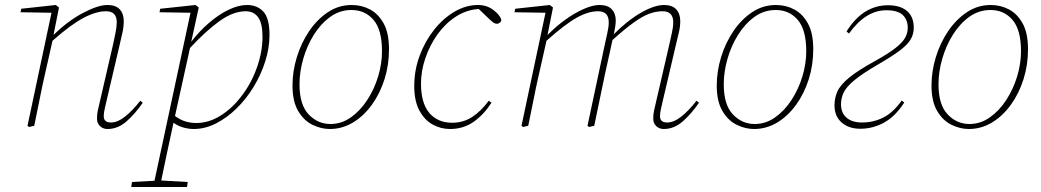

<svg xmlns="http://www.w3.org/2000/svg" viewBox="-20 -503 4164 768"><path d="M117 0 96 5 90 0 186 -452 62 -454 65 -468 203 -483 216 -473 194 -363Q251 -419 311.5 -451Q372 -483 410 -483Q443 -483 459 -465.5Q475 -448 475 -419Q475 -396 470 -373.5Q465 -351 458 -321L406 -99Q403 -85 399 -68.5Q395 -52 395 -38Q395 -13 424 -13Q450 -13 480 -36.5Q510 -60 541 -100L551 -92Q520 -47 485.5 -17Q451 13 410 13Q392 13 380 1.5Q368 -10 368 -28Q368 -48 371.5 -62Q375 -76 380 -99L432 -324Q437 -348 442 -371.5Q447 -395 447 -414Q447 -458 404 -458Q365 -458 315 -432Q265 -406 190 -340L160 -207Q148 -155 138 -103.5Q128 -52 117 0Z M505 245 508 225 598 220 742 -452 618 -454 621 -468 762 -483 775 -473 745 -336Q777 -378 816 -411.5Q855 -445 894.5 -464Q934 -483 968 -483Q1009 -483 1033.5 -456.5Q1058 -430 1058 -364Q1058 -311 1041 -257.5Q1024 -204 994.5 -155.5Q965 -107 926 -69Q887 -31 843.5 -9Q800 13 755 13Q735 13 713.5 7Q692 1 674 -12Q657 67 645.5 120.5Q634 174 625 219L731 225L728 245ZM963 -458Q912 -458 856.5 -417.5Q801 -377 740 -311L680 -39Q700 -24 721 -17.5Q742 -11 765 -11Q815 -11 861.5 -40Q908 -69 944 -116Q984 -167 1007 -231Q1030 -295 1030 -356Q1030 -410 1012.5 -434Q995 -458 963 -458Z M1299 13Q1265 13 1230.5 -3.5Q1196 -20 1173 -58.5Q1150 -97 1150 -161Q1150 -218 1167.5 -275Q1185 -332 1217 -379Q1249 -426 1292 -454.5Q1335 -483 1387 -483Q1427 -483 1460.5 -465Q1494 -447 1515 -408.5Q1536 -370 1536 -306Q1536 -243 1518 -186Q1500 -129 1467.5 -84Q1435 -39 1392 -13Q1349 13 1299 13ZM1302 -7Q1346 -7 1383.5 -33.5Q1421 -60 1449 -103Q1477 -146 1492.5 -197Q1508 -248 1508 -298Q1508 -384 1474 -423.5Q1440 -463 1386 -463Q1339 -463 1301 -435.5Q1263 -408 1235.5 -364Q1208 -320 1193 -268Q1178 -216 1178 -166Q1178 -84 1214.5 -45.5Q1251 -7 1302 -7Z M1780 13Q1743 13 1710.5 -5Q1678 -23 1657.5 -61Q1637 -99 1637 -159Q1637 -222 1658.5 -280Q1680 -338 1716.5 -384Q1753 -430 1798.5 -456.5Q1844 -483 1892 -483Q1927 -483 1953 -463.5Q1979 -444 1985 -425Q1986 -418 1980 -413Q1974 -408 1968 -408Q1961 -408 1955.5 -411.5Q1950 -415 1939 -425L1895 -467Q1846 -464 1803.5 -436.5Q1761 -409 1730 -365.5Q1699 -322 1681.5 -270.5Q1664 -219 1664 -169Q1664 -90 1697.5 -51Q1731 -12 1789 -12Q1833 -12 1868.5 -35Q1904 -58 1935 -100L1946 -92Q1914 -43 1873.5 -15Q1833 13 1780 13Z M2635 13Q2617 13 2605 1.5Q2593 -10 2593 -28Q2593 -48 2596.5 -62Q2600 -76 2605 -99L2657 -324Q2662 -348 2667.5 -371.5Q2673 -395 2673 -414Q2673 -458 2630 -458Q2604 -458 2577 -448Q2550 -438 2515 -413Q2480 -388 2430 -343Q2428 -333 2425.5 -322.5Q2423 -312 2421 -302L2400 -207Q2389 -155 2378.5 -103.5Q2368 -52 2357 0L2336 5L2330 0L2399 -324Q2404 -348 2409.5 -371.5Q2415 -395 2415 -414Q2415 -458 2372 -458Q2333 -458 2286.5 -432Q2240 -406 2166 -340L2136 -207Q2124 -155 2114 -103.5Q2104 -52 2093 0L2072 5L2066 0L2162 -452L2038 -454L2041 -468L2179 -483L2192 -473L2170 -363Q2226 -419 2283 -451Q2340 -483 2378 -483Q2411 -483 2427 -466Q2443 -449 2443 -421Q2443 -400 2435 -366Q2491 -422 2544.5 -452.5Q2598 -483 2636 -483Q2669 -483 2685 -465.5Q2701 -448 2701 -419Q2701 -396 2695.5 -373.5Q2690 -351 2683 -321L2631 -99Q2628 -85 2624 -68.5Q2620 -52 2620 -38Q2620 -13 2649 -13Q2675 -13 2705 -36.5Q2735 -60 2766 -100L2776 -92Q2745 -47 2710.5 -17Q2676 13 2635 13Z M2996 13Q2962 13 2927.5 -3.5Q2893 -20 2870 -58.5Q2847 -97 2847 -161Q2847 -218 2864.5 -275Q2882 -332 2914 -379Q2946 -426 2989 -454.5Q3032 -483 3084 -483Q3124 -483 3157.5 -465Q3191 -447 3212 -408.5Q3233 -370 3233 -306Q3233 -243 3215 -186Q3197 -129 3164.5 -84Q3132 -39 3089 -13Q3046 13 2996 13ZM2999 -7Q3043 -7 3080.5 -33.5Q3118 -60 3146 -103Q3174 -146 3189.5 -197Q3205 -248 3205 -298Q3205 -384 3171 -423.5Q3137 -463 3083 -463Q3036 -463 2998 -435.5Q2960 -408 2932.5 -364Q2905 -320 2890 -268Q2875 -216 2875 -166Q2875 -84 2911.5 -45.5Q2948 -7 2999 -7Z M3421 12Q3375 12 3346.5 -13Q3318 -38 3318 -81Q3318 -111 3329.5 -137Q3341 -163 3376 -192Q3411 -221 3482 -260Q3534 -289 3562 -311Q3590 -333 3600.5 -352Q3611 -371 3611 -392Q3611 -424 3591 -443Q3571 -462 3525 -462Q3443 -462 3376 -369L3366 -377Q3400 -431 3441.5 -456.5Q3483 -482 3532 -482Q3581 -482 3608 -459Q3635 -436 3635 -392Q3635 -367 3623 -346Q3611 -325 3580 -301.5Q3549 -278 3492 -245Q3430 -209 3398 -182.5Q3366 -156 3355 -133.5Q3344 -111 3344 -86Q3344 -51 3366.5 -32Q3389 -13 3428 -13Q3474 -13 3513.5 -33Q3553 -53 3587 -101L3597 -93Q3562 -38 3517 -13Q3472 12 3421 12Z M3855 13Q3821 13 3786.5 -3.5Q3752 -20 3729 -58.5Q3706 -97 3706 -161Q3706 -218 3723.5 -275Q3741 -332 3773 -379Q3805 -426 3848 -454.5Q3891 -483 3943 -483Q3983 -483 4016.5 -465Q4050 -447 4071 -408.5Q4092 -370 4092 -306Q4092 -243 4074 -186Q4056 -129 4023.5 -84Q3991 -39 3948 -13Q3905 13 3855 13ZM3858 -7Q3902 -7 3939.5 -33.5Q3977 -60 4005 -103Q4033 -146 4048.5 -197Q4064 -248 4064 -298Q4064 -384 4030 -423.5Q3996 -463 3942 -463Q3895 -463 3857 -435.5Q3819 -408 3791.5 -364Q3764 -320 3749 -268Q3734 -216 3734 -166Q3734 -84 3770.5 -45.5Q3807 -7 3858 -7Z"/></svg>

Font: Source Serif Pro ExtraLight
Style: Italic
Weight: 200
Italic angle: -12°
Designer: Frank Grießhammer
Foundry: Adobe Systems Incorporated
Version: Version 3.001;hotconv 1.0.111;makeotfexe 2.5.65597